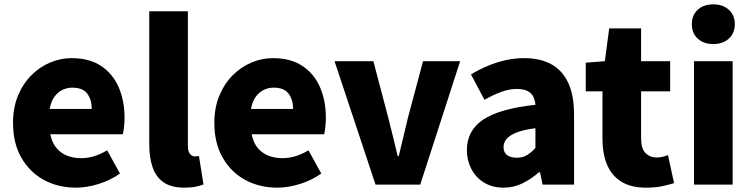

<svg xmlns="http://www.w3.org/2000/svg" viewBox="-20 -851 3468 885"><path d="M330 14Q248 14 182.5 -21.5Q117 -57 78.5 -124Q40 -191 40 -285Q40 -354 62.5 -409Q85 -464 123.5 -503Q162 -542 210.5 -562.5Q259 -583 310 -583Q392 -583 446 -547Q500 -511 527 -449Q554 -387 554 -309Q554 -285 551.5 -264Q549 -243 546 -232H212Q220 -193 240 -169Q260 -145 289 -133.5Q318 -122 354 -122Q385 -122 414 -131Q443 -140 474 -158L533 -51Q489 -20 434.5 -3Q380 14 330 14ZM209 -349H403Q403 -391 382.5 -419Q362 -447 313 -447Q289 -447 267.5 -436.5Q246 -426 230.5 -404.5Q215 -383 209 -349Z M830 14Q769 14 733.5 -11Q698 -36 683 -81Q668 -126 668 -185V-799H846V-179Q846 -151 856.5 -140.5Q867 -130 877 -130Q882 -130 886 -130.5Q890 -131 897 -132L918 -1Q904 5 882 9.5Q860 14 830 14Z M1258 14Q1176 14 1110.5 -21.5Q1045 -57 1006.5 -124Q968 -191 968 -285Q968 -354 990.5 -409Q1013 -464 1051.5 -503Q1090 -542 1138.5 -562.5Q1187 -583 1238 -583Q1320 -583 1374 -547Q1428 -511 1455 -449Q1482 -387 1482 -309Q1482 -285 1479.5 -264Q1477 -243 1474 -232H1140Q1148 -193 1168 -169Q1188 -145 1217 -133.5Q1246 -122 1282 -122Q1313 -122 1342 -131Q1371 -140 1402 -158L1461 -51Q1417 -20 1362.5 -3Q1308 14 1258 14ZM1137 -349H1331Q1331 -391 1310.5 -419Q1290 -447 1241 -447Q1217 -447 1195.5 -436.5Q1174 -426 1158.5 -404.5Q1143 -383 1137 -349Z M1711 0 1522 -569H1701L1770 -307Q1781 -265 1791.5 -221Q1802 -177 1813 -132H1818Q1829 -177 1839.5 -221Q1850 -265 1860 -307L1930 -569H2101L1917 0Z M2301 14Q2249 14 2211 -9.5Q2173 -33 2152.5 -72.5Q2132 -112 2132 -159Q2132 -249 2207 -299.5Q2282 -350 2448 -368Q2446 -391 2437 -407.5Q2428 -424 2409.5 -432.5Q2391 -441 2362 -441Q2328 -441 2292 -428Q2256 -415 2213 -391L2151 -508Q2189 -531 2228.5 -547.5Q2268 -564 2310 -573.5Q2352 -583 2396 -583Q2470 -583 2521 -555Q2572 -527 2599 -469.5Q2626 -412 2626 -323V0H2481L2469 -57H2464Q2429 -26 2388.5 -6Q2348 14 2301 14ZM2362 -124Q2389 -124 2409 -136Q2429 -148 2448 -169V-260Q2393 -253 2360.5 -240Q2328 -227 2314.5 -210Q2301 -193 2301 -173Q2301 -148 2317.5 -136Q2334 -124 2362 -124Z M2958 14Q2887 14 2842.5 -14.5Q2798 -43 2777.5 -93.5Q2757 -144 2757 -211V-430H2680V-562L2768 -569L2788 -720H2935V-569H3069V-430H2935V-213Q2935 -166 2955.5 -145.5Q2976 -125 3007 -125Q3021 -125 3035 -128.5Q3049 -132 3059 -136L3087 -7Q3065 0 3033.5 7Q3002 14 2958 14Z M3179 0V-569H3357V0ZM3268 -648Q3223 -648 3196 -673Q3169 -698 3169 -740Q3169 -781 3196 -806Q3223 -831 3268 -831Q3312 -831 3339.5 -806Q3367 -781 3367 -740Q3367 -698 3339.5 -673Q3312 -648 3268 -648Z"/></svg>

Font: Noto Sans JP Thin Black
Style: Regular
Weight: 900
Version: Version 2.004-H2;hotconv 1.0.118;makeotfexe 2.5.65603